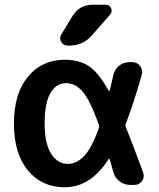

<svg xmlns="http://www.w3.org/2000/svg" viewBox="-20 -783 672 813"><path d="M260 -431Q218 -431 193.5 -389Q169 -347 169 -260Q169 -175 196.5 -132Q224 -89 267 -89Q304 -89 336 -122Q368 -155 398 -239Q401 -248 398 -257Q361 -359 330 -395Q299 -431 260 -431ZM254 10Q157 10 98 -61.5Q39 -133 39 -260Q39 -387 98.5 -458.5Q158 -530 254 -530Q313 -530 354 -504.5Q395 -479 439 -401Q443 -395 445 -401Q450 -421 460 -465Q465 -489 484 -504.5Q503 -520 528 -520H539Q561 -520 573.5 -503Q586 -486 580 -465Q546 -346 513 -260Q510 -252 513 -244Q540 -178 586 -53Q593 -33 581.5 -16.5Q570 0 549 0H531Q506 0 486.5 -15Q467 -30 460 -54Q450 -90 445 -107Q443 -114 439 -108Q363 10 254 10ZM427 -763Q444 -763 450.5 -748Q457 -733 446 -721L368 -632Q331 -590 274 -590H267Q248 -590 239 -606Q230 -622 240 -638L287 -715Q316 -763 374 -763Z"/></svg>

Font: Rounded Mplus 1c Bold
Style: Bold
Weight: 700
Version: Version 1.059.20150529